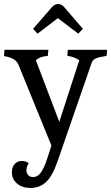

<svg xmlns="http://www.w3.org/2000/svg" viewBox="-44 -714 551 952"><path d="M15 141Q15 114 29 99Q43 84 64 84Q82 84 99 95Q87 112 87 130Q87 145 96 154.5Q105 164 120 164Q142 164 158 142.5Q174 121 190 73L211 8L48 -392Q41 -409 25 -419.5Q9 -430 -24 -436L-22 -467H196L193 -437Q174 -435 160 -430.5Q146 -426 134 -415L250 -110L349 -415Q327 -432 290 -437L292 -467H487L485 -437Q445 -431 430.5 -424Q416 -417 411 -404L242 84Q217 157 185.5 187.5Q154 218 106 218Q67 218 41 196.5Q15 175 15 141ZM213 -678Q227 -694 244 -694Q262 -694 275 -678L367 -571L344 -547L243 -624L142 -547L120 -571Z"/></svg>

Font: Caladea
Style: Regular
Weight: 400
Designer: Carolina Giovagnoli and Andres Torresi
Foundry: Carolina Giovagnoli & Andres Torresi
Version: Version 1.001